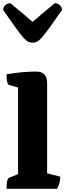

<svg xmlns="http://www.w3.org/2000/svg" viewBox="-26 -1182 408 1202"><path d="M15 0Q15 -63 31 -69L87 -92V-634L31 -650Q15 -655 15 -717Q59 -724 103.5 -729Q148 -734 200 -734Q269 -734 269 -662V-97L351 -76Q351 -54 346.5 -37Q342 -20 331 0ZM178 -915Q163 -915 150.5 -921Q138 -927 120 -947Q102 -967 72.5 -1008Q43 -1049 -6 -1119Q-6 -1137 7 -1149.5Q20 -1162 39 -1162Q86 -1123 120.5 -1094Q155 -1065 178 -1045Q201 -1065 235.5 -1094Q270 -1123 317 -1162Q336 -1162 349 -1149.5Q362 -1137 362 -1119Q313 -1049 283.5 -1008Q254 -967 236 -947Q218 -927 205.5 -921Q193 -915 178 -915Z"/></svg>

Font: Petrona Black
Style: Regular
Weight: 900
Designer: Ringo R. Seeber
Foundry: Ringo R. Seeber
Version: Version 2.001; ttfautohint (v1.8.3)